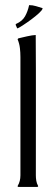

<svg xmlns="http://www.w3.org/2000/svg" viewBox="-20 -733 215 753"><path d="M120.1 -595.7Q121.1 -457 120.8 -320.6Q120.6 -184.1 120.6 -45.4Q120.6 -34.7 122.3 -24.2Q124 -13.7 129.4 -3.9V-1Q127.4 0 126 0H51.8L49.3 -1V-3.9Q55.2 -13.7 57.6 -23.9Q60.1 -34.2 60.1 -45.4V-509.3Q60.1 -526.9 58.1 -544.2Q56.2 -561.5 49.3 -578.1V-579.6L51.8 -582.5Q58.1 -584 67.4 -586.2Q76.7 -588.4 86.4 -590.6Q96.2 -592.8 105.2 -594.2Q114.3 -595.7 120.1 -595.7ZM43 -639.2Q67.4 -649.9 78.1 -668.9Q88.9 -688 94.2 -712.9Q107.9 -712.9 120.8 -709Q133.8 -705.1 146.5 -701.2L147 -699.2Q145 -692.4 132.1 -680.7Q119.1 -668.9 103 -657Q86.9 -645 71.5 -635Q56.2 -625 48.8 -621.6L46.9 -623L41.5 -635.3V-637.2Z"/></svg>

Font: CAT Linz
Style: Regular
Weight: 400
Designer: Peter Wiegel
Foundry: Peter Wiegel
Version: Version 1.08